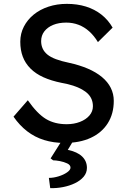

<svg xmlns="http://www.w3.org/2000/svg" viewBox="-20 -730 664 994"><path d="M314 10Q257 10 208.5 -5Q160 -20 120.5 -50.5Q81 -81 50 -126L124 -211Q173 -141 218 -114Q263 -87 325 -87Q363 -87 394 -99Q425 -111 443 -132Q461 -153 461 -180Q461 -198 455 -214Q449 -230 436.5 -243Q424 -256 404.5 -267Q385 -278 359 -286.5Q333 -295 299 -301Q245 -312 205 -330Q165 -348 138 -375Q111 -402 98 -436.5Q85 -471 85 -514Q85 -556 103.5 -592Q122 -628 154.5 -654.5Q187 -681 231 -695.5Q275 -710 326 -710Q380 -710 425 -696Q470 -682 505 -654.5Q540 -627 563 -587L487 -512Q467 -545 442 -567.5Q417 -590 387 -601.5Q357 -613 323 -613Q284 -613 255 -601Q226 -589 209.5 -567.5Q193 -546 193 -517Q193 -496 201 -478.5Q209 -461 225.5 -447.5Q242 -434 270 -423.5Q298 -413 337 -405Q392 -393 435 -374.5Q478 -356 508 -331Q538 -306 553.5 -275Q569 -244 569 -208Q569 -141 538 -92Q507 -43 450 -16.5Q393 10 314 10ZM240 244 233 191Q257 191 283 183Q309 175 327 162.5Q345 150 345 138Q345 124 328 116Q311 108 290 104Q269 100 255 100L242 90L314 -24H373L331 46Q380 56 405 80Q430 104 430 139Q430 165 413 185Q396 205 368 218.5Q340 232 306.5 238.5Q273 245 240 244Z"/></svg>

Font: Lexend Medium
Style: Regular
Weight: 500
Designer: Bonnie Shaver-Troup, Thomas Jockin
Foundry: Lexend
Version: Version 1.005